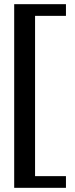

<svg xmlns="http://www.w3.org/2000/svg" viewBox="-20 -770 357 920"><path d="M48 130V-750H296V-694H148V74H296V130Z"/></svg>

Font: Roboto Serif 36pt Medium
Style: Regular
Weight: 500
Designer: Greg Gazdowicz
Foundry: Commercial Type
Version: Version 1.008